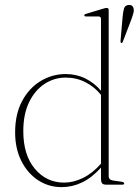

<svg xmlns="http://www.w3.org/2000/svg" viewBox="-20 -757 568 787"><path d="M42 -214Q42 -290 71 -343.5Q100 -397 147.2 -425.2Q194.5 -453.5 249.5 -453.5Q293.5 -453.5 330.5 -435Q367.5 -416.5 394 -385V-679Q394 -689.5 384 -689.5H333.5Q325.5 -689.5 325.5 -694Q325.5 -698.5 333.5 -700.5L401.5 -721Q412 -724.5 417.5 -724.5Q425.5 -724.5 425.5 -715.5V-34.5Q425.5 -19.5 444 -17L479 -12Q489 -10.5 489 -5Q489 0 480.5 0H416Q404 0 399 -5Q394 -10 394 -25.5V-70Q356 -28 316 -9Q276 10 232.5 10Q179 10 135.8 -18.5Q92.5 -47 67.2 -97.8Q42 -148.5 42 -214ZM75.5 -219.5Q75.5 -121.5 123 -65Q170.5 -8.5 243 -8.5Q281 -8.5 320 -27.5Q359 -46.5 394 -86V-368Q367.5 -401 330.2 -420Q293 -439 249.5 -439Q202 -439 162.5 -413Q123 -387 99.2 -338Q75.5 -289 75.5 -219.5ZM482.5 -686.5Q484.5 -710 488.5 -722.5Q492.5 -735 506 -736.5Q525.5 -738.5 528 -719.5Q529.5 -712 526.5 -702.2Q523.5 -692.5 520 -681.5L483 -585Q481 -580 477 -581Q474 -581.5 474 -588.5Z"/></svg>

Font: Fraunces 72pt S000 Thin
Style: Regular
Weight: 100
Version: Version 1.000; ttfautohint (v1.8.3)